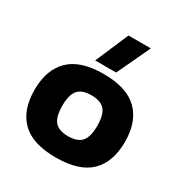

<svg xmlns="http://www.w3.org/2000/svg" viewBox="-169 -846 936 984"><g transform="rotate(30 298.5 -354.0)"><path d="M225 -522 309 -718H441L349 -522ZM298 10Q161 10 96 -53.5Q31 -117 31 -237Q31 -356 96.5 -420Q162 -484 298 -484Q435 -484 500.5 -420Q566 -356 566 -237Q566 -117 501 -53.5Q436 10 298 10ZM298 -116Q354 -116 378 -144Q402 -172 402 -237Q402 -302 378 -330Q354 -358 298 -358Q243 -358 219 -330Q195 -302 195 -237Q195 -172 219 -144Q243 -116 298 -116Z"/></g></svg>

Font: Kanit SemiBold
Style: Regular
Weight: 600
Designer: Katatrad Team
Foundry: CadsonDemak
Version: Version 2.000; ttfautohint (v1.8.3)